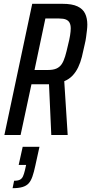

<svg xmlns="http://www.w3.org/2000/svg" viewBox="-20 -708 478 1007"><path d="M3 0 149 -688H308Q358 -688 386.5 -674.5Q415 -661 426.5 -636.5Q438 -612 438 -579Q438 -566 436 -549Q434 -532 431.5 -513Q429 -494 424 -474Q417 -440 409.5 -410Q402 -380 390 -355Q378 -330 360.5 -311.5Q343 -293 317 -282L335 0H249L237 -266Q234 -266 230.5 -266Q227 -266 223 -266H145L88 0ZM161 -341H233Q259 -341 276 -348.5Q293 -356 303.5 -371.5Q314 -387 321.5 -412Q329 -437 337 -473Q344 -500 347.5 -522Q351 -544 351 -559Q351 -577 345 -588.5Q339 -600 326 -605.5Q313 -611 290 -611H218ZM46 279 54 240Q74 240 84.5 234.5Q95 229 100.5 217Q106 205 111 184L117 157H78L99 62H187L165 162Q158 195 150 218Q142 241 130 254Q118 267 97.5 273Q77 279 46 279Z"/></svg>

Font: Saira ExtraCondensed Medium
Style: Italic
Weight: 500
Width: 2
Italic angle: -12°
Designer: Hector Gatti with collaboration of the Omnibus-Type team
Foundry: Omnibus-Type
Version: Version 1.101